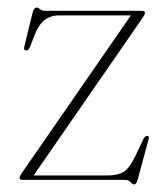

<svg xmlns="http://www.w3.org/2000/svg" viewBox="-20 -474 437 506"><path d="M356.5 -428 68.5 -11.5H261.5Q290 -11.5 305.5 -20.8Q321 -30 337 -63.5L359 -109.5Q363 -116 367.5 -116Q374 -115.5 371.5 -106.5L342.5 0.5Q339 12 334 12Q329 12 324 6Q319 0 308.5 0H40Q31.5 0 31.5 -5Q31.5 -9 36.5 -16.5L325 -433.5H136.5Q113 -433.5 97 -420.8Q81 -408 70 -378.5L59 -350Q55.5 -341 49.5 -341Q41.5 -341 44 -351L66 -441Q69.5 -454 76 -454Q81 -454 85.5 -449.8Q90 -445.5 99 -445.5H353.5Q362 -445.5 362 -440Q362 -436 356.5 -428Z"/></svg>

Font: Fraunces 72pt S000 Thin
Style: Regular
Weight: 100
Version: Version 1.000; ttfautohint (v1.8.3)